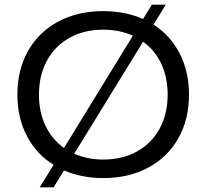

<svg xmlns="http://www.w3.org/2000/svg" viewBox="-20 -758 890 828"><path d="M256 -23 211 50H151L211 -47Q137 -93 96 -171.5Q55 -250 55 -350Q55 -457 101 -538.5Q147 -620 231 -665Q315 -710 425 -710Q520 -710 597 -676L635 -738H695L642 -652Q715 -605 755 -527Q795 -449 795 -350Q795 -243 749 -161.5Q703 -80 619 -35Q535 10 425 10Q333 10 256 -23ZM703 -350Q703 -424 675.5 -483Q648 -542 597 -578L300 -95Q358 -70 425 -70Q508 -70 571 -105Q634 -140 668.5 -203.5Q703 -267 703 -350ZM256 -120 553 -604Q496 -630 425 -630Q343 -630 280 -595Q217 -560 182.5 -496.5Q148 -433 148 -350Q148 -275 176 -216Q204 -157 256 -120Z"/></svg>

Font: Goli
Style: Regular
Weight: 400
Designer: jaikishan Patel
Foundry: MagicType
Version: Version 1.000